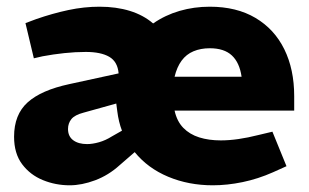

<svg xmlns="http://www.w3.org/2000/svg" viewBox="-20 -545 923 573"><path d="M188 8Q146 8 108 -7.5Q70 -23 46 -55Q22 -87 22 -137Q22 -203 62.5 -239.5Q103 -276 187 -294L334 -326Q331 -361 306 -375.5Q281 -390 236 -390Q205 -390 172 -386.5Q139 -383 107 -377L81 -371L56 -476L88 -488Q137 -505 184 -515Q231 -525 277 -525Q327 -525 367.5 -512.5Q408 -500 437 -475Q473 -500 516 -512.5Q559 -525 606 -525Q686 -525 742.5 -491.5Q799 -458 828.5 -398Q858 -338 858 -258V-215H501Q508 -183 527 -163.5Q546 -144 574.5 -135Q603 -126 639 -126Q688 -126 751 -142L793 -152L835 -49L795 -31Q750 -11 704 -1.5Q658 8 615 8Q543 8 482 -17.5Q421 -43 382 -91L337 -52Q304 -22 264 -7Q224 8 188 8ZM240 -115Q256 -115 275.5 -120.5Q295 -126 314 -138L344 -155Q339 -168 335.5 -182.5Q332 -197 330 -213Q329 -219 328.5 -224.5Q328 -230 327 -236L230 -209Q203 -202 193 -189.5Q183 -177 183 -160Q183 -138 198.5 -126.5Q214 -115 240 -115ZM501 -316H701Q695 -358 672 -379.5Q649 -401 606 -401Q579 -401 557.5 -392Q536 -383 522 -364Q508 -345 501 -316Z"/></svg>

Font: REM
Style: Bold
Weight: 700
Designer: Octavio Pardo
Foundry: Ashler Design
Version: Version 1.005;gftools[0.9.28]